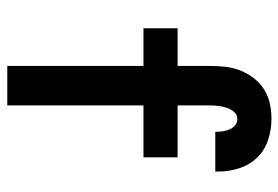

<svg xmlns="http://www.w3.org/2000/svg" viewBox="-142 -642 783 540"><g transform="rotate(90 250.0 -371.5)"><path d="M165 0V-383H59V-479H165V-571Q165 -593 167.5 -614.5Q170 -636 178 -656Q186 -676 199.5 -693.5Q213 -711 231.5 -722.5Q250 -734 271 -738.5Q292 -743 314 -743Q344 -743 373 -733.5Q402 -724 422.5 -703Q443 -682 452.5 -653Q462 -624 462 -594Q462 -592 462 -589.5Q462 -587 462 -585H350Q350 -586 350 -587Q350 -588 350 -589Q350 -598 348.5 -607.5Q347 -617 343 -626Q339 -635 331.5 -641Q324 -647 314 -647Q302 -647 294 -637.5Q286 -628 282.5 -617Q279 -606 277.5 -594.5Q276 -583 276 -571V-479H422V-383H276V0Z"/></g></svg>

Font: Iosevka SS08 Regular
Style: Bold
Weight: 700
Monospace: yes
Designer: Belleve Invis
Foundry: Belleve Invis
Version: Version 16.3.4; ttfautohint (v1.8.4)